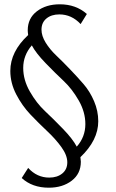

<svg xmlns="http://www.w3.org/2000/svg" viewBox="-20 -678 539 893"><path d="M437 -114Q437 -26 354 53Q356 67 356 74Q356 130 313.5 162.5Q271 195 207 195Q130 195 81 150L111 103Q152 148 209 148Q246 148 269.5 129Q293 110 293 77Q293 44 265.5 6Q238 -32 199 -68.5Q160 -105 121.5 -145.5Q83 -186 55.5 -239Q28 -292 28 -348Q28 -438 111 -515Q109 -529 109 -537Q109 -593 151.5 -625.5Q194 -658 258 -658Q333 -658 384 -613L355 -566Q313 -611 256 -611Q219 -611 196 -592Q173 -573 173 -540Q173 -511 192.5 -479.5Q212 -448 241.5 -420Q271 -392 305 -356.5Q339 -321 368.5 -287Q398 -253 417.5 -207.5Q437 -162 437 -114ZM88 -362Q88 -306 119 -252Q150 -198 189 -161.5Q228 -125 273 -78.5Q318 -32 337 4Q377 -41 377 -101Q377 -157 346 -211Q315 -265 276 -301.5Q237 -338 192 -384.5Q147 -431 128 -467Q88 -421 88 -362Z"/></svg>

Font: EauTestInfant
Style: Italic
Weight: 400
Italic angle: -12°
Designer: Christian Thalmann (Catharsis Fonts)
Version: Version 0.001;PS 000.001;hotconv 1.0.88;makeotf.lib2.5.64775